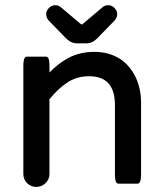

<svg xmlns="http://www.w3.org/2000/svg" viewBox="-20 -716 635 747"><path d="M70.8 -39.1V-458Q70.8 -486.3 77.6 -492.7Q80.1 -495.6 84 -495.6H159.2Q163.1 -495.6 166 -492.7Q172.4 -486.3 172.4 -458V-434.1Q208.5 -470.7 247.6 -491.2Q291.5 -514.2 347.7 -514.2Q402.8 -514.2 445.3 -487.8Q460 -479 472.7 -465.8Q493.7 -444.8 507.3 -416.5Q528.8 -371.6 528.8 -316.4V-39.1Q528.8 -10.7 522 -4.4Q519.5 -1.5 515.6 -1.5H440.4Q436.5 -1.5 433.6 -4.4Q427.2 -10.7 427.2 -39.1V-306.6Q427.2 -366.7 399.4 -394.5Q374.5 -419.4 326.2 -419.4Q280.8 -419.4 244.6 -396.7Q208.5 -374 172.4 -330.1V-39.1Q172.4 -18.1 157 -3.4Q141.6 11.2 120.8 11.2Q100.1 11.2 85.4 -3.4Q70.8 -18.1 70.8 -39.1ZM217.3 -687.5Q255.4 -655.8 293 -623.5L298.3 -620.6Q299.8 -620.6 302.2 -623L378.4 -687.5Q387.7 -695.8 401.1 -695.8Q414.6 -695.8 425.3 -685.1Q436 -674.3 436 -661.4Q436 -648.4 426.8 -637.2Q358.9 -566.9 358.4 -566.9Q339.4 -547.4 316.4 -547.4H279.3Q255.4 -547.4 235.4 -568.4L168.5 -637.2Q159.7 -648.4 159.7 -661.4Q159.7 -674.3 170.4 -685.1Q181.2 -695.8 194.6 -695.8Q208 -695.8 217.3 -687.5Z"/></svg>

Font: YuPearl-Medium
Style: Medium
Weight: 500
Designer: Max Yao
Foundry: Max-Everyday
Version: Version 1.011; ttfautohint (v1.8.3)